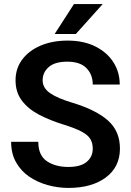

<svg xmlns="http://www.w3.org/2000/svg" viewBox="-20 -922 650 952"><path d="M439.9 -184.6Q439.9 -211.9 428.5 -231.9Q417 -252 385.5 -269Q354 -286.1 293.9 -304.7Q227.5 -325.2 173.8 -353.3Q120.1 -381.3 88.6 -422.9Q57.1 -464.4 57.1 -523.9Q57.1 -582.5 90.1 -626.7Q123 -670.9 181.4 -695.8Q239.7 -720.7 315.4 -720.7Q394.5 -720.7 452.4 -691.9Q510.3 -663.1 542 -613.8Q573.7 -564.5 573.7 -502.9H439.9Q439.9 -552.2 408.7 -584.2Q377.4 -616.2 313.5 -616.2Q252 -616.2 221.7 -589.6Q191.4 -563 191.4 -523.9Q191.4 -485.8 228.3 -460.2Q265.1 -434.6 338.9 -412.6Q455.6 -377.4 515.1 -324.7Q574.7 -272 574.7 -185.5Q574.7 -94.2 504.9 -42.2Q435.1 9.8 318.8 9.8Q267.1 9.8 216.6 -4.2Q166 -18.1 125 -46.1Q84 -74.2 59.6 -117.2Q35.2 -160.2 35.2 -218.8H169.9Q169.9 -151.4 212.4 -122.8Q254.9 -94.2 318.8 -94.2Q379.9 -94.2 409.9 -119.4Q439.9 -144.5 439.9 -184.6ZM251 -753.4 346.7 -901.9H489.3L356 -753.4Z"/></svg>

Font: Vazirmatn FD SemiBold
Style: Regular
Weight: 600
Designer: Saber Rastikerdar
Foundry: Saber Rastikerdar
Version: Version 33.001